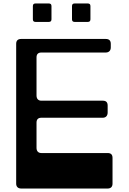

<svg xmlns="http://www.w3.org/2000/svg" viewBox="-20 -1084 740 1104"><path d="M184 -958H261C271 -958 276 -963 276 -973V-1049C276 -1059 271 -1064 261 -1064H184C174 -1064 169 -1059 169 -1049V-973C169 -963 174 -958 184 -958ZM409 -958H485C495 -958 500 -963 500 -973V-1049C500 -1059 495 -1064 485 -1064H409C399 -1064 394 -1059 394 -1049V-973C394 -963 399 -958 409 -958ZM102 0H599C618 0 627 -11 627 -28V-176C627 -195 618 -204 599 -204H218C200 -204 190 -215 190 -234V-379C190 -398 200 -407 218 -407H571C588 -407 599 -418 599 -437V-477C599 -496 590 -505 571 -505H218C200 -505 190 -516 190 -535V-754C190 -773 200 -782 218 -782H588C606 -782 617 -793 617 -811V-832C617 -851 607 -860 588 -860H102C83 -860 73 -851 73 -832V-28C73 -11 83 0 102 0Z"/></svg>

Font: OpenDyslexic3
Style: Regular
Weight: 400
Designer: Abelardo Gonzalez
Version: Version 3.001;PS 003.001;hotconv 1.0.88;makeotf.lib2.5.64775